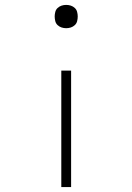

<svg xmlns="http://www.w3.org/2000/svg" viewBox="-20 -548 540 783"><path d="M250 -433Q240 -433 231 -436Q222 -439 215 -445.5Q208 -452 205.5 -461.5Q203 -471 203 -481Q203 -490 205.5 -499.5Q208 -509 215 -515.5Q222 -522 231 -525Q240 -528 250 -528Q260 -528 269 -525Q278 -522 285 -515.5Q292 -509 294.5 -499.5Q297 -490 297 -481Q297 -471 294.5 -461.5Q292 -452 285 -445.5Q278 -439 269 -436Q260 -433 250 -433ZM230 215V-260H270V215Z"/></svg>

Font: Iosevka SS18 Extralight
Style: Regular
Weight: 200
Monospace: yes
Designer: Belleve Invis
Foundry: Belleve Invis
Version: Version 25.1.1; ttfautohint (v1.8.4)